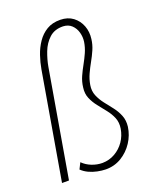

<svg xmlns="http://www.w3.org/2000/svg" viewBox="-141 -838 778 937"><g transform="rotate(-20 248.0 -370.0)"><path d="M152.8 -555.2 57.6 0H21.5L116.7 -555.2Q122.6 -589.4 134.3 -624Q146 -658.7 165.8 -687.7Q185.5 -716.8 214.8 -734.4Q244.1 -752 285.2 -751.5Q324.2 -751 350.8 -731Q377.4 -710.9 389.4 -679.2Q401.4 -647.5 396.5 -611.3Q393.1 -583 381.8 -557.4Q370.6 -531.7 356.7 -507.1Q342.8 -482.4 331.1 -456.8Q319.3 -431.2 314.5 -402.3Q309.6 -372.6 319.8 -347.7Q330.1 -322.8 347.4 -300.5Q364.7 -278.3 382.6 -255.6Q400.4 -232.9 410.9 -206.5Q421.4 -180.2 417.5 -148.4Q411.6 -106 387.9 -69.8Q364.3 -33.7 327.4 -11.2Q290.5 11.2 245.1 10.7Q224.6 10.3 202.1 5.6Q179.7 1 159.4 -8.5Q139.2 -18.1 124 -32.7L140.1 -64.9Q159.7 -45.4 186.5 -34.9Q213.4 -24.4 241.2 -24.4Q276.9 -24.9 306.6 -42Q336.4 -59.1 356 -87.6Q375.5 -116.2 381.3 -151.4Q386.2 -182.1 376 -207.3Q365.7 -232.4 347.9 -254.6Q330.1 -276.9 312.5 -299.1Q294.9 -321.3 284.2 -346.4Q273.4 -371.6 277.8 -402.8Q281.2 -432.1 292.7 -457.8Q304.2 -483.4 317.9 -507.8Q331.5 -532.2 342.8 -557.6Q354 -583 358.4 -610.8Q361.8 -635.3 355.2 -659.2Q348.6 -683.1 331.5 -699.5Q314.5 -715.8 287.1 -716.8Q243.2 -717.8 215.6 -692.4Q188 -667 173.6 -629.4Q159.2 -591.8 152.8 -555.2Z"/></g></svg>

Font: Roboto Condensed ExtraLight
Style: Italic
Weight: 250
Italic angle: -12°
Designer: Christian Robertson
Foundry: Google
Version: Version 3.008; 2023